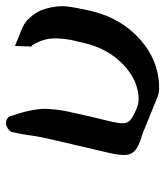

<svg xmlns="http://www.w3.org/2000/svg" viewBox="24 -545 543 631"><g transform="rotate(-90 295.5 -229.5)"><path d="M170.9 -32.7Q130.4 -44.4 117.2 -56.6Q102.1 -69.3 101.6 -90.8Q101.6 -92.3 101.6 -94.2Q101.6 -111.8 108.9 -144L148.4 -313Q156.2 -346.7 159.7 -363.3Q165 -392.6 167.7 -412.6Q170.4 -432.6 176.8 -460.9Q179.2 -471.7 195.8 -479Q201.2 -481.4 207.5 -481.4Q217.3 -481.4 227.1 -472.2Q251.5 -405.3 253.4 -356.9Q252.9 -321.3 245.1 -281.2Q241.7 -265.1 237.8 -248L228.5 -206.5Q221.7 -179.7 213.9 -146L210.9 -133.3Q206.5 -113.8 206.1 -102.5Q204.6 -84 214.8 -74.2Q224.6 -64 256.3 -51.3Q267.1 -46.9 276.4 -45.9Q281.7 -45.4 286.6 -45.4Q302.7 -45.4 320.8 -50.3Q366.2 -62 405.8 -103Q448.2 -147.5 465.8 -209.5Q468.3 -218.8 476.6 -253.4Q484.9 -288.6 484.9 -321.8Q484.9 -356.4 463.9 -392.6Q463.4 -394 458 -398.4L460 -451.7L520.5 -427.2Q532.2 -421.9 543.5 -412.6Q568.4 -388.2 577.1 -366.2Q590.3 -331.1 590.8 -296.4Q590.8 -289.6 589.8 -282.2Q587.4 -257.8 576.2 -206.5Q571.8 -188.5 565.9 -169.9Q540 -91.8 477.5 -37.1Q415 16.1 338.9 21.5Q331.5 22 317.9 22Q301.3 21 290 15.6Z"/></g></svg>

Font: Caudex
Style: Bold
Weight: 700
Italic angle: -13°
Version: Version 1.04